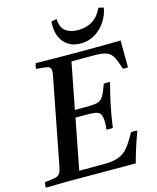

<svg xmlns="http://www.w3.org/2000/svg" viewBox="-144 -1005 898 1097"><g transform="rotate(-15 305.0 -456.5)"><path d="M-12 1Q-12 -6 -11 -15Q-10 -24 -7 -31Q36 -35 55.5 -39.5Q75 -44 83 -58.5Q91 -73 97 -107L189 -581Q193 -599 195 -612Q197 -625 197 -633Q197 -656 179.5 -660.5Q162 -665 110 -669Q111 -677 112 -684.5Q113 -692 117 -701Q136 -701 167.5 -700.5Q199 -700 236 -699.5Q273 -699 306 -699H443Q504 -699 547.5 -699.5Q591 -700 619 -701V-657Q619 -630 619.5 -602Q620 -574 620 -542Q604 -539 590 -542Q575 -589 562 -614Q549 -639 524.5 -648.5Q500 -658 451 -658H317L264 -385H325Q361 -385 382 -387.5Q403 -390 416 -399.5Q429 -409 439 -429.5Q449 -450 462 -487Q481 -490 499 -487Q492 -460 483.5 -425Q475 -390 469 -361Q463 -332 457 -297Q451 -262 447 -230Q427 -227 409 -230Q411 -241 411.5 -253Q412 -265 412 -273Q412 -307 403 -321Q394 -335 373.5 -338.5Q353 -342 316 -342H256L198 -43H340Q397 -43 431 -55.5Q465 -68 489 -98Q513 -128 540 -178Q559 -183 578 -178Q556 -119 542.5 -75Q529 -31 521 0Q423 0 323 -0.5Q223 -1 126 -1Q98 -1 57.5 0Q17 1 -12 1ZM297 -914Q300 -862 328 -841.5Q356 -821 402 -821Q449 -821 484.5 -842Q520 -863 545 -914Q553 -913 560.5 -911Q568 -909 575 -907Q567 -862 542 -825Q517 -788 479.5 -765.5Q442 -743 395 -743Q333 -743 296.5 -785.5Q260 -828 265 -907Q274 -909 280.5 -911Q287 -913 297 -914Z"/></g></svg>

Font: Castoro
Style: Italic
Weight: 400
Italic angle: -11°
Designer: John Hudson with Paul Hanslow, assisted by Kaja Sojewska.
Foundry: Tiro Typeworks Ltd.
Version: Version 2.04